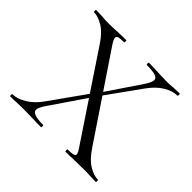

<svg xmlns="http://www.w3.org/2000/svg" viewBox="-121 -602 737 737"><g transform="rotate(45 247.0 -234.0)"><path d="M122 -34Q122 -12 182 -12Q185 -12 185 -6Q185 0 182 0Q155 0 142 -1L82 -2L47 -1Q37 0 16 0Q14 0 14 -6Q14 -12 16 -12Q41 -12 70.5 -29.5Q100 -47 124 -81L237 -240L249 -232L142 -75Q122 -47 122 -34ZM363 -435Q363 -446 348.5 -451Q334 -456 302 -456Q299 -456 299 -462Q299 -468 302 -468L342 -467Q376 -465 402 -465Q417 -465 437 -467L468 -468Q470 -468 470 -462Q470 -456 468 -456Q442 -456 413.5 -439Q385 -422 360 -387L251 -235L242 -244L343 -393Q363 -423 363 -435ZM480 0 448 -1Q438 -2 418 -2L355 -1Q341 0 317 0Q314 0 314 -6Q314 -12 317 -12Q337 -12 345.5 -14.5Q354 -17 354 -23Q354 -31 340 -51L117 -385Q92 -423 65 -439.5Q38 -456 15 -456Q13 -456 13 -462Q13 -468 15 -468L46 -467Q68 -465 77 -465Q103 -465 139 -467L178 -468Q180 -468 180 -462Q180 -456 178 -456Q157 -456 149 -453.5Q141 -451 141 -444Q141 -435 154 -416L378 -83Q403 -45 430 -28.5Q457 -12 480 -12Q482 -12 482 -6Q482 0 480 0Z"/></g></svg>

Font: Cormorant SC Light
Style: Regular
Weight: 300
Designer: Christian Thalmann (Catharsis Fonts)
Foundry: Catharsis Fonts
Version: Version 4.000